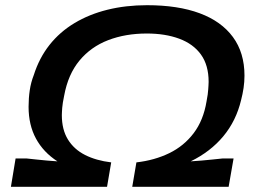

<svg xmlns="http://www.w3.org/2000/svg" viewBox="-20 -719 1015 739"><path d="M22 0 40 -109H83Q101 -107 120.5 -105Q140 -103 161 -101Q182 -99 201 -98Q147 -133 118.5 -185.5Q90 -238 90 -308Q90 -341 94.5 -371.5Q99 -402 110 -430Q131 -496 170.5 -546Q210 -596 266.5 -630Q323 -664 393.5 -681.5Q464 -699 546 -699Q665 -699 748.5 -668Q832 -637 876.5 -576.5Q921 -516 921 -428Q921 -404 917.5 -380.5Q914 -357 908 -334Q889 -254 839.5 -194.5Q790 -135 714 -98Q734 -99 755.5 -101Q777 -103 797.5 -105Q818 -107 836 -109H879L860 0H489L505 -94Q575 -102 631.5 -129.5Q688 -157 725.5 -206.5Q763 -256 775 -329Q778 -344 779.5 -355.5Q781 -367 781.5 -375.5Q782 -384 782.5 -391Q783 -398 783 -404Q783 -468 753.5 -509Q724 -550 670 -570Q616 -590 545 -590Q463 -590 396.5 -564.5Q330 -539 286 -486Q242 -433 227 -351Q224 -336 222 -324.5Q220 -313 219.5 -304.5Q219 -296 218.5 -289Q218 -282 218 -276Q218 -220 241.5 -182Q265 -144 307.5 -122.5Q350 -101 408 -94L392 0Z"/></svg>

Font: Archivo Expanded Medium
Style: Italic
Weight: 500
Width: 7
Italic angle: -10°
Designer: Hector Gatti
Foundry: Omnibus-Type
Version: Version 2.001